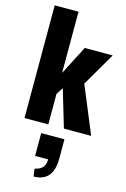

<svg xmlns="http://www.w3.org/2000/svg" viewBox="-169 -883 872 1333"><g transform="rotate(15 267.0 -217.0)"><path d="M50 0V-810H221V-370L328 -578H529L389 -338L529 0H333L253 -269L221 -219V0ZM216 376 208 322Q224 318 235 313.5Q246 309 258 299.5Q270 290 276.5 273.5Q283 257 283 235H189V71H356V209Q356 375 216 376Z"/></g></svg>

Font: Oswald Heavy
Style: Regular
Weight: 400
Designer: Vernon Adams
Foundry: Vernon Adams
Version: Version 4.101